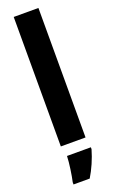

<svg xmlns="http://www.w3.org/2000/svg" viewBox="-186 -799 624 1059"><g transform="rotate(-20 126.0 -269.5)"><path d="M198 0V-760H53V0ZM207 72V61H67C66 101 55 174 47 208V221H142C169 177 192 124 207 72Z"/></g></svg>

Font: Noto Sans Myanmar ExtraCondensed ExtraBold
Style: Regular
Weight: 800
Width: 2
Designer: Monotype Design Team
Foundry: Monotype Imaging Inc.
Version: Version 2.107